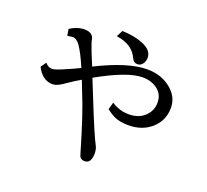

<svg xmlns="http://www.w3.org/2000/svg" viewBox="-120 -772 1070 991"><g transform="rotate(20 415.0 -276.0)"><path d="M126 -540Q165.5 -565.9 205.6 -565.9Q254.9 -565.9 259.3 -523.9Q259.8 -519.5 264.2 -507.8Q265.6 -502.9 268.1 -496.6Q272.9 -480.5 307.1 -398.9Q475.1 -482.9 580.1 -482.9Q658.7 -482.9 711.9 -438.5Q762.2 -397 762.2 -337.4Q762.2 -266.6 710 -221.2Q660.6 -178.2 585.4 -178.2Q537.6 -178.2 505.4 -193.4Q487.3 -202.1 461.9 -221.2L473.1 -261.2Q516.6 -231.9 568.4 -231.9Q623 -231.9 656.7 -264.6Q688 -294.9 688 -338.9Q688 -383.8 654.8 -409.7Q620.6 -436 571.3 -436Q489.3 -436 328.1 -345.2Q340.8 -312.5 367.2 -248Q440.4 -65.4 461.9 -26.4Q473.1 -6.8 473.1 17.1Q473.1 73.2 437 73.2Q420.9 73.2 412.1 63.5Q407.7 58.6 401.4 35.2Q345.2 -157.7 304.2 -255.4Q303.2 -257.8 288.6 -295.9Q286.1 -302.2 280.3 -316.9Q250.5 -300.3 199.7 -265.1Q168 -243.2 146 -243.2Q89.4 -243.2 57.1 -307.1L78.1 -336.9Q94.7 -316.9 115.7 -316.9Q129.9 -316.9 166 -332Q231.9 -359.9 257.3 -373Q227.5 -442.9 203.1 -479Q183.6 -507.8 161.1 -507.8Q151.9 -507.8 132.3 -503.9ZM391.1 -625Q457.5 -622.6 503.9 -604Q561 -581.5 561 -539.1Q561 -518.6 548.3 -502.9Q537.6 -490.2 522 -490.2Q501 -490.2 491.7 -511.2Q462.4 -577.6 373 -589.8Z"/></g></svg>

Font: BIZ UDPMincho
Style: Regular
Weight: 400
Designer: TypeBank Co., Ltd.
Foundry: Morisawa Inc.
Version: Version 1.06